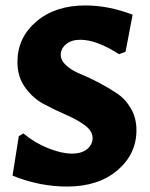

<svg xmlns="http://www.w3.org/2000/svg" viewBox="-20 -675 550 705"><path d="M293 -655Q379 -655 467 -621L441 -485L417 -476Q335 -529 275 -529Q242 -529 222.5 -512.5Q203 -496 203 -474Q203 -453 223.5 -434.5Q244 -416 275 -403.5Q306 -391 342 -372Q378 -353 409 -332.5Q440 -312 460.5 -277Q481 -242 481 -197Q481 -109 411 -49.5Q341 10 226 10Q125 10 26 -30L49 -175L66 -185Q108 -150 157.5 -130.5Q207 -111 243 -111Q281 -111 300.5 -128Q320 -145 320 -168Q320 -194 291.5 -215Q263 -236 222.5 -253.5Q182 -271 141.5 -292.5Q101 -314 72.5 -353.5Q44 -393 44 -447Q44 -537 113.5 -596Q183 -655 293 -655Z"/></svg>

Font: Alegreya Sans SC ExtraBold
Style: Regular
Weight: 800
Designer: Juan Pablo del Peral
Foundry: Huerta Tipografica
Version: Version 2.007